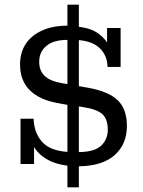

<svg xmlns="http://www.w3.org/2000/svg" viewBox="-20 -703 614 823"><path d="M269 100V7Q212 0 173.5 -25Q135 -50 118 -88L126 -86V0H68V-194H124Q126 -134 160 -95.5Q194 -57 269 -52V-272L277 -252L223 -262Q148 -276 107 -317Q66 -358 66 -427Q66 -478 90.5 -515Q115 -552 161 -572.5Q207 -593 269 -593V-683H318V-588Q372 -582 404 -557.5Q436 -533 450 -502L439 -498V-583H497V-416H441Q440 -464 409 -495Q378 -526 318 -531V-323L305 -336L357 -327Q446 -311 485 -273Q524 -235 524 -163Q524 -86 472.5 -39Q421 8 318 10V100ZM148 -438Q148 -400 171.5 -377.5Q195 -355 248 -346L286 -340L269 -332V-532Q209 -532 178.5 -506Q148 -480 148 -438ZM318 -51Q386 -52 414 -79Q442 -106 442 -147Q442 -193 418.5 -214Q395 -235 336 -244L292 -251L318 -260Z"/></svg>

Font: Rokkitt
Style: Regular
Weight: 400
Designer: Vernon Adams
Foundry: Vernon Adams
Version: Version 3.103